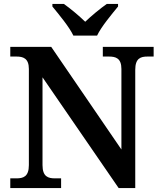

<svg xmlns="http://www.w3.org/2000/svg" viewBox="-20 -951 819 971"><path d="M351 -771H471C492 -816 546 -880 577 -918V-931H520C488 -909 441 -870 411 -841C381 -870 335 -909 303 -931H245V-918C276 -880 330 -816 351 -771ZM32 0H289V-49H258C224 -49 195 -57 195 -116V-560L580 0H664V-598C664 -657 692 -665 726 -665H757V-714H500V-665H531C565 -665 594 -657 594 -602V-195L239 -714H32V-665H63C96 -665 126 -657 126 -602V-116C126 -57 97 -49 63 -49H32Z"/></svg>

Font: Noto Serif Tamil SemiBold
Style: Italic
Weight: 600
Italic angle: -12°
Designer: Indian Type Foundry, Tom Grace, and the Monotype Design Team
Foundry: Monotype Imaging Inc.
Version: Version 2.003